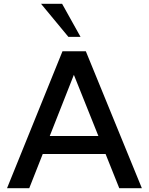

<svg xmlns="http://www.w3.org/2000/svg" viewBox="-20 -991 783 1011"><path d="M369 -597 498 -275H242ZM608 0H727L432 -721H309L17 0H134L205 -180H536ZM307 -971H196L340 -797H404Z"/></svg>

Font: Perun Medium
Style: Regular
Weight: 500
Foundry: Copyright (c) Stefan Peev, Context Ltd, 2016
Version: Version 1.089